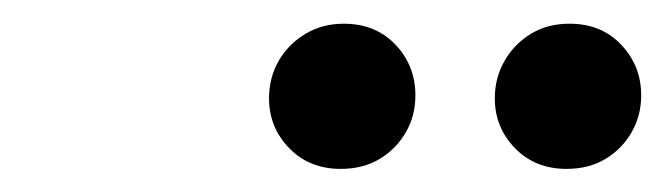

<svg xmlns="http://www.w3.org/2000/svg" viewBox="-20 -676 561 162"><path d="M267.5 -533.5Q241 -533.5 224 -551Q207 -568.5 207 -593Q207 -610.5 215.2 -624.8Q223.5 -639 237.8 -647.5Q252 -656 270 -656Q297 -656 313.8 -638.2Q330.5 -620.5 330.5 -595.5Q330.5 -578.5 322.5 -564.5Q314.5 -550.5 300.5 -542Q286.5 -533.5 267.5 -533.5ZM458 -533.5Q431.5 -533.5 414.5 -551Q397.5 -568.5 397.5 -593Q397.5 -610.5 405.8 -624.8Q414 -639 428 -647.5Q442 -656 460.5 -656Q487.5 -656 504.2 -638.2Q521 -620.5 521 -595.5Q521 -578.5 513 -564.5Q505 -550.5 491 -542Q477 -533.5 458 -533.5Z"/></svg>

Font: Newsreader 24pt SemiBold
Style: Italic
Weight: 600
Italic angle: -17°
Designer: Hugues Gentile
Foundry: Production Type
Version: Version 1.003